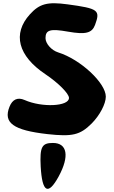

<svg xmlns="http://www.w3.org/2000/svg" viewBox="-20 -897 709 1194"><path d="M233 138C242 300 279 321 345 200C413 75 399 -8 309 -8C240 -8 227 17 233 138ZM166 -808C56 -687 92 -549 263 -435C342 -382 409 -315 409 -288C409 -235 241 -227 133 -275C90 -294 57 -279 39 -233C-1 -133 63 -87 275 -63C429 -46 478 -57 550 -129C600 -179 638 -251 638 -296C638 -381 480 -528 342 -571C300 -584 263 -626 263 -660C263 -711 292 -720 404 -700C512 -681 552 -691 571 -742C605 -834 592 -844 400 -870C275 -887 226 -874 166 -808Z"/></svg>

Font: Hussar Skorodowane
Style: Bold
Weight: 700
Foundry: Cannot Into Space Fonts
Version: Version 0.892